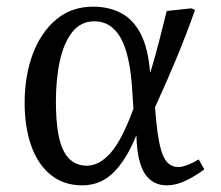

<svg xmlns="http://www.w3.org/2000/svg" viewBox="-20 -543 665 577"><path d="M227 14Q171 14 132 -18Q93 -50 73.5 -106Q54 -162 54 -234Q54 -315 78.5 -380.5Q103 -446 149 -484.5Q195 -523 260 -523Q306 -523 342.5 -504.5Q379 -486 402 -443Q425 -400 431 -326H432Q447 -375 458.5 -420.5Q470 -466 481 -510L555 -518L566 -513Q540 -439 508.5 -363.5Q477 -288 446 -221L449 -183Q456 -108 470.5 -74.5Q485 -41 516 -41Q528 -41 545.5 -48Q563 -55 577 -64L594 -34Q569 -15 539 -0.5Q509 14 482 14Q438 14 415 -21.5Q392 -57 390 -135H389Q361 -65 322 -25.5Q283 14 227 14ZM241 -45Q278 -45 312 -83Q346 -121 381 -216L378 -262Q372 -376 343.5 -427.5Q315 -479 264 -479Q223 -479 197.5 -447Q172 -415 160 -360.5Q148 -306 148 -238Q148 -135 171 -90Q194 -45 241 -45Z"/></svg>

Font: Literata 36pt
Style: Italic
Weight: 400
Italic angle: -2°
Designer: Latin by Veronika Burian and Jose Scaglione. Greek by Irene Vlachou. Cyrillic by Vera Evstafieva
Foundry: TypeTogether
Version: Version 3.002